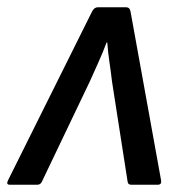

<svg xmlns="http://www.w3.org/2000/svg" viewBox="-43 -508 498 528"><path d="M-16 0Q-27 0 -21 -12L210 -476Q216 -488 226 -488H304Q314 -488 316 -476L400 -12Q402 0 391 0H318Q309 0 308 -8L265 -284Q262 -310 258 -337Q254 -364 252 -391H250Q240 -364 228 -337.5Q216 -311 204 -284L72 -8Q68 0 60 0Z"/></svg>

Font: Sofia Sans Semi Condensed Medium
Style: Italic
Weight: 500
Italic angle: -9°
Version: Version 4.100